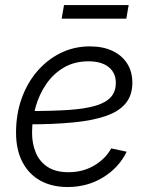

<svg xmlns="http://www.w3.org/2000/svg" viewBox="-20 -730 590 760"><path d="M247.6 10.3Q185.5 10.3 139.6 -15.1Q93.8 -40.5 68.6 -88.9Q43.5 -137.2 43.5 -205.6Q43.5 -277.3 65.4 -339.4Q87.4 -401.4 127.2 -447.8Q167 -494.1 220.2 -520.3Q273.4 -546.4 335.4 -546.4Q387.7 -546.4 425.3 -528.6Q462.9 -510.7 483.4 -478.5Q503.9 -446.3 503.9 -402.3Q503.9 -353 477.5 -321Q451.2 -289.1 399.4 -271Q347.7 -252.9 270.3 -245.4Q192.9 -237.8 90.3 -237.8L98.1 -290.5Q188 -290.5 252.4 -294.9Q316.9 -299.3 358.2 -311.5Q399.4 -323.7 418.9 -345.7Q438.5 -367.7 438.5 -402.3Q438.5 -441.4 410.2 -464.4Q381.8 -487.3 330.1 -487.3Q274.4 -487.3 232.7 -462.6Q190.9 -438 162.8 -397Q134.8 -356 120.8 -305.9Q106.9 -255.9 106.9 -204.6Q106.9 -160.2 122.1 -124.8Q137.2 -89.4 169.2 -68.8Q201.2 -48.3 251 -48.3Q307.1 -48.3 351.8 -74.2Q396.5 -100.1 420.4 -142.6L481.4 -129.4Q450.7 -66.4 388.4 -28.1Q326.2 10.3 247.6 10.3ZM489.3 -710 480 -656.2H224.1L233.4 -710Z"/></svg>

Font: Inter 20pt Light
Style: Italic
Weight: 300
Italic angle: -9.3988°
Version: Version 4.001;git-66647c0bb